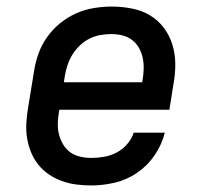

<svg xmlns="http://www.w3.org/2000/svg" viewBox="-20 -558 640 586"><path d="M259 8Q235 8 212 5Q189 2 167.5 -6Q146 -14 128 -26.5Q110 -39 96.5 -56Q83 -73 74.5 -94Q66 -115 62.5 -137.5Q59 -160 60.5 -184Q62 -208 66 -231L84 -341Q88 -368 97.5 -394.5Q107 -421 124 -445Q141 -469 164 -487.5Q187 -506 213 -517.5Q239 -529 267 -533.5Q295 -538 321 -538Q352 -538 382.5 -532Q413 -526 438 -511Q463 -496 480.5 -472.5Q498 -449 506.5 -420.5Q515 -392 515 -361Q515 -330 509 -299L497 -223H161L160 -217Q157 -200 156.5 -182Q156 -164 160 -148Q164 -132 172.5 -117.5Q181 -103 194 -93.5Q207 -84 224 -80Q241 -76 259 -76Q278 -76 298 -79.5Q318 -83 336 -92.5Q354 -102 368 -118Q382 -134 388 -153H483Q474 -117 452.5 -85Q431 -53 399 -31Q367 -9 330.5 -0.5Q294 8 259 8ZM175 -307H414L415 -313Q418 -330 418.5 -347.5Q419 -365 415.5 -381.5Q412 -398 404 -412Q396 -426 383 -436Q370 -446 353.5 -450Q337 -454 320 -454Q303 -454 286 -451Q269 -448 253 -440Q237 -432 224 -419.5Q211 -407 201.5 -392Q192 -377 186.5 -360.5Q181 -344 178 -327Z"/></svg>

Font: Iosevka Curly Slab MdExObl
Style: Regular
Weight: 500
Width: 7
Italic angle: -9°
Monospace: yes
Designer: Belleve Invis
Foundry: Belleve Invis
Version: Version 11.1.0; ttfautohint (v1.8.3)